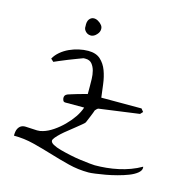

<svg xmlns="http://www.w3.org/2000/svg" viewBox="-106 -820 894 923"><g transform="rotate(15 340.5 -359.0)"><path d="M23.4 -76.2Q23.4 -98.6 29.3 -110.4Q35.2 -122.1 44.4 -127.4Q53.7 -132.8 66.9 -132.3Q80.1 -131.8 94.7 -130.9Q109.4 -129.9 124 -129.4Q138.7 -128.9 153.3 -133.8Q176.8 -140.6 202.1 -157.7Q227.5 -174.8 250 -197.3Q272.5 -219.7 289.6 -244.6Q306.6 -269.5 314.5 -293.9H220.7Q211.9 -293.9 209 -301.3Q206.1 -308.6 206.1 -313.5Q206.1 -320.3 209 -325.2Q211.9 -330.1 220.7 -334Q225.6 -335.9 238.8 -339.8Q252 -343.8 267.6 -348.6Q283.2 -353.5 295.9 -356.4L314.5 -361.3V-368.2Q314.5 -374 314.5 -380.9Q314.5 -387.7 314.5 -392.6V-400.4Q314.5 -415 314 -436Q313.5 -457 308.6 -476.1Q303.7 -495.1 292.5 -508.8Q281.2 -522.5 260.7 -522.5Q258.8 -522.5 253.9 -522.5Q249 -522.5 248 -521.5Q240.2 -518.6 220.7 -511.2Q201.2 -503.9 180.2 -495.6Q159.2 -487.3 140.1 -479Q121.1 -470.7 114.3 -467.8L100.6 -480.5Q111.3 -500 129.9 -515.6Q148.4 -531.2 170.9 -541.5Q193.4 -551.8 217.3 -557.1Q241.2 -562.5 263.7 -562.5Q302.7 -562.5 324.7 -542.5Q346.7 -522.5 357.9 -492.2Q369.1 -461.9 373.5 -426.8Q377.9 -391.6 381.8 -361.3H582L593.8 -346.7L582 -334L381.8 -306.6Q379.9 -306.6 374.5 -301.8Q369.1 -296.9 367.2 -293.9Q366.2 -291 362.8 -281.2Q359.4 -271.5 354.5 -260.3Q349.6 -249 345.7 -239.3Q341.8 -229.5 340.8 -227.5Q337.9 -222.7 326.2 -213.4Q314.5 -204.1 299.8 -191.9Q285.2 -179.7 268.1 -166.5Q251 -153.3 237.3 -140.6Q223.6 -127.9 214.8 -117.2Q206.1 -106.4 206.1 -100.6Q206.1 -90.8 221.2 -82.5Q236.3 -74.2 259.8 -67.9Q283.2 -61.5 310.5 -55.7Q337.9 -49.8 364.3 -46.4Q390.6 -43 409.7 -41Q428.7 -39.1 435.5 -39.1Q462.9 -39.1 492.7 -42Q522.5 -44.9 551.8 -51.3Q581.1 -57.6 608.9 -67.9Q636.7 -78.1 662.1 -92.8Q662.1 -92.8 662.6 -90.3Q663.1 -87.9 663.1 -86.9Q663.1 -73.2 647.5 -60.5Q631.8 -47.9 607.9 -38.6Q584 -29.3 554.7 -21.5Q525.4 -13.7 498 -8.8Q470.7 -3.9 448.2 -1Q425.8 2 415 2Q363.3 2 314.9 -10.3Q266.6 -22.5 218.8 -37.1Q170.9 -51.8 122.6 -64Q74.2 -76.2 23.4 -76.2ZM219.7 -672.9Q217.8 -696.3 226.1 -707.5Q234.4 -718.8 246.1 -720.2Q257.8 -721.7 270 -714.8Q282.2 -708 290 -697.8Q297.9 -687.5 295.4 -672.9Q293 -658.2 276.4 -644.5Q265.6 -636.7 255.4 -636.7Q245.1 -636.7 236.8 -641.6Q228.5 -646.5 223.6 -654.8Q218.8 -663.1 219.7 -672.9Z"/></g></svg>

Font: The Girl Next Door
Style: Regular
Weight: 400
Designer: Kimberly Geswein
Foundry: Kimberly Geswein
Version: Version 1.002 2010